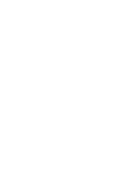

<svg xmlns="http://www.w3.org/2000/svg" viewBox="-20 -670 440 640"><path d="M200 -150Q200 -150 200 -150Q200 -150 200 -150Q200 -150 200 -150Q200 -150 200 -150Q200 -150 200 -150Q200 -150 200 -150Q200 -150 200 -150Q200 -150 200 -150Q200 -150 200 -150Q200 -150 200 -150Q200 -150 200 -150Q200 -150 200 -150ZM100 -450Q100 -450 100 -450Q100 -450 100 -450Q100 -450 100 -450Q100 -450 100 -450Q100 -450 100 -450Q100 -450 100 -450Q100 -450 100 -450Q100 -450 100 -450Q100 -450 100 -450Q100 -450 100 -450Q100 -450 100 -450Q100 -450 100 -450ZM100 -350Q100 -350 100 -350Q100 -350 100 -350Q100 -350 100 -350Q100 -350 100 -350Q100 -350 100 -350Q100 -350 100 -350Q100 -350 100 -350Q100 -350 100 -350Q100 -350 100 -350Q100 -350 100 -350Q100 -350 100 -350Q100 -350 100 -350ZM300 -450Q300 -450 300 -450Q300 -450 300 -450Q300 -450 300 -450Q300 -450 300 -450Q300 -450 300 -450Q300 -450 300 -450Q300 -450 300 -450Q300 -450 300 -450Q300 -450 300 -450Q300 -450 300 -450Q300 -450 300 -450Q300 -450 300 -450ZM300 -350Q300 -350 300 -350Q300 -350 300 -350Q300 -350 300 -350Q300 -350 300 -350Q300 -350 300 -350Q300 -350 300 -350Q300 -350 300 -350Q300 -350 300 -350Q300 -350 300 -350Q300 -350 300 -350Q300 -350 300 -350Q300 -350 300 -350ZM200 -250Q200 -250 200 -250Q200 -250 200 -250Q200 -250 200 -250Q200 -250 200 -250Q200 -250 200 -250Q200 -250 200 -250Q200 -250 200 -250Q200 -250 200 -250Q200 -250 200 -250Q200 -250 200 -250Q200 -250 200 -250Q200 -250 200 -250ZM200 -50Q200 -50 200 -50Q200 -50 200 -50Q200 -50 200 -50Q200 -50 200 -50Q200 -50 200 -50Q200 -50 200 -50Q200 -50 200 -50Q200 -50 200 -50Q200 -50 200 -50Q200 -50 200 -50Q200 -50 200 -50Q200 -50 200 -50ZM300 -650Q300 -650 300 -650Q300 -650 300 -650Q300 -650 300 -650Q300 -650 300 -650Q300 -650 300 -650Q300 -650 300 -650Q300 -650 300 -650Q300 -650 300 -650Q300 -650 300 -650Q300 -650 300 -650Q300 -650 300 -650Q300 -650 300 -650ZM100 -650Q100 -650 100 -650Q100 -650 100 -650Q100 -650 100 -650Q100 -650 100 -650Q100 -650 100 -650Q100 -650 100 -650Q100 -650 100 -650Q100 -650 100 -650Q100 -650 100 -650Q100 -650 100 -650Q100 -650 100 -650Q100 -650 100 -650Z"/></svg>

Font: TINY 5x3
Style: Regular
Weight: 400
Designer: Jack Halten Fahnestock
Foundry: Velvetyne Type Foundry
Version: Version 1.002